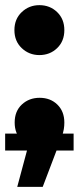

<svg xmlns="http://www.w3.org/2000/svg" viewBox="-22 -572 306 746"><path d="M131 -358Q91 -358 62.5 -385Q34 -412 34 -455Q34 -498 62.5 -525Q91 -552 131 -552Q172 -552 200 -525Q228 -498 228 -455Q228 -412 200 -385Q172 -358 131 -358ZM45 154 111 -92 133 -2Q90 -2 62.5 -27Q35 -52 35 -96Q35 -140 63 -166Q91 -192 132 -192Q174 -192 201 -165.5Q228 -139 228 -96Q228 -83 226 -70.5Q224 -58 218 -40.5Q212 -23 201 4L144 154ZM-2 13V-53H264V13Z"/></svg>

Font: Montserrat Underline Thin
Style: Bold
Weight: 700
Version: Version 9.000